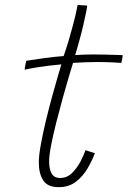

<svg xmlns="http://www.w3.org/2000/svg" viewBox="-20 -738 522 774"><path d="M362.5 -120.5Q351.5 -91 333 -59.2Q314.5 -27.5 286.2 -5.5Q258 16.5 216.5 16.5Q172 16.5 154.2 -10.8Q136.5 -38 136.5 -83.5Q136.5 -111.5 144.8 -156.5Q153 -201.5 165.2 -252.2Q177.5 -303 190.5 -350.5Q203.5 -398 213.8 -432.8Q224 -467.5 227.5 -478.5Q167 -473 127.5 -466.2Q88 -459.5 79.5 -457Q79.5 -460.5 80.5 -467.2Q81.5 -474 83.2 -481.2Q85 -488.5 86 -493Q114 -497.5 157 -503.5Q200 -509.5 236.5 -512Q246.5 -540 256 -571.8Q265.5 -603.5 273.5 -634Q280 -658 285 -679.8Q290 -701.5 293 -718L331.5 -715.5Q331.5 -711 327.2 -689.2Q323 -667.5 315.8 -636.5Q308.5 -605.5 299.5 -573Q295.5 -558 291.2 -543.5Q287 -529 283 -516Q297 -517 319 -517.8Q341 -518.5 355 -518.5Q381 -518.5 407.2 -517.8Q433.5 -517 452.5 -516.5Q471.5 -516 475 -515.5Q475 -512 472.5 -500.2Q470 -488.5 469 -484.5Q464 -485 433.8 -486.5Q403.5 -488 372.5 -488Q350 -488 323.2 -487Q296.5 -486 274.5 -484.5Q269.5 -468.5 258.2 -431Q247 -393.5 233.5 -344.8Q220 -296 207.2 -245.8Q194.5 -195.5 186.2 -153.2Q178 -111 178 -87.5Q178 -57 188 -38.8Q198 -20.5 222.5 -20.5Q250 -20.5 270.5 -40.8Q291 -61 304.8 -87.5Q318.5 -114 324.5 -132.5Q326.5 -132 331.8 -130.2Q337 -128.5 343.5 -126.5Q350 -124.5 355.2 -122.8Q360.5 -121 362.5 -120.5Z"/></svg>

Font: Grandstander Thin Thin
Style: Italic
Weight: 250
Italic angle: -15°
Version: Version 1.200